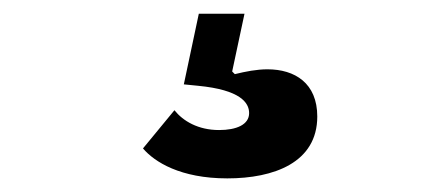

<svg xmlns="http://www.w3.org/2000/svg" viewBox="-20 -50 640 282"><path d="M313.9 212C382.1 212 446 188.9 446 121.1C446 72.1 413 51.8 372.9 51.8C356.9 51.8 340.9 55 324.9 58.9L321 55L339.1 -29.8H272L250 73.9L271 76C333.1 82 345.9 100.9 345.9 116.1C345.9 133.2 327.1 141 301.8 141C271 141 248.9 127.8 236.2 111.9L190 168C207 187.9 245 212 313.9 212Z"/></svg>

Font: Margiela Mono Bold
Style: Regular
Weight: 700
Designer: Mike Abbink, Paul van der Laan, Pieter van Rosmalen
Foundry: Bold Monday
Version: Version 2.003 2021